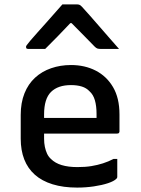

<svg xmlns="http://www.w3.org/2000/svg" viewBox="-20 -840 640 871"><path d="M302 -545Q365 -545 414.5 -519.5Q464 -494 493 -444.5Q522 -395 522 -321V-244Q522 -241 520.5 -238.5Q519 -236 517 -235Q515 -234 511 -234H261Q245 -234 228 -234Q211 -234 194 -234H160L151 -305H418Q418 -310 418 -314.5Q418 -319 418 -323Q418 -359 410.5 -385Q403 -411 386 -426Q372 -441 351 -447.5Q330 -454 302 -454Q243 -454 211.5 -423Q180 -392 180 -321V-211Q180 -191 183.5 -174Q187 -157 193.5 -143Q200 -129 211 -119Q230 -100 260 -91Q290 -82 331 -82Q367 -82 394.5 -86.5Q422 -91 447 -99Q472 -107 495 -119H512Q512 -98 512 -77.5Q512 -57 512 -37Q512 -35 511 -33Q510 -31 508 -29Q497 -18 470 -9Q443 0 406 5.5Q369 11 330 11Q267 11 218.5 -4Q170 -19 138 -47.5Q106 -76 90 -117Q74 -158 74 -211V-319Q74 -374 91 -416.5Q108 -459 139 -487.5Q170 -516 212 -530.5Q254 -545 302 -545ZM263 -820Q280 -820 297 -820Q314 -820 331 -820Q339 -820 344.5 -816Q350 -812 362 -798Q370 -789 388.5 -768.5Q407 -748 430 -721Q453 -694 477 -667Q501 -640 520 -618Q499 -618 479 -618Q459 -618 438 -618Q427 -618 421.5 -620Q416 -622 409 -629Q397 -641 365 -674Q333 -707 284 -756L331 -735H275L321 -758Q274 -708 242 -675.5Q210 -643 185 -618H108Q104 -618 102 -619Q100 -620 99 -622.5Q98 -625 98 -627Q98 -631 101.5 -635.5Q105 -640 117 -655Q129 -669 149 -691.5Q169 -714 191.5 -739Q214 -764 233 -786Q252 -808 263 -820Z"/></svg>

Font: Recursive Medium
Style: Regular
Weight: 500
Version: Version 1.085